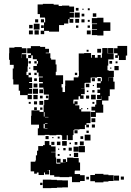

<svg xmlns="http://www.w3.org/2000/svg" viewBox="-20 -764 679 995"><path d="M591 -464H577V-478H589V-488H571V-514H589V-526H639V-476H632V-453H596V-476H591ZM212 -63H176V-99H212V-97H226V-99H212V-122H206V-99H182V-118H141V-164H143V-192H185V-184H206V-219H209V-246H231V-254H233V-274H207V-302H205V-310H183V-332H202V-339H182V-363H202V-367H180V-388H171V-400H153V-422H171V-434H177V-448H171V-457H150V-477H142V-463H126V-479H140V-488H121V-514H140V-525H188V-521H214V-511H234V-491H217V-488H241V-462H245V-455H268V-430H273V-392H269V-374H307V-328H299V-311H304V-287H317V-318H318V-347H362V-363H386V-369H389V-395H388V-425V-455V-487H416V-489H452V-465H456V-479H472V-465H486V-479H502V-465H508V-487H510V-515H538V-487H540V-486H569V-456H541V-424H537V-400H543V-397H570V-365H543V-364H567V-341H574V-301H549V-266H542V-243H509V-222H515V-180H477V-158H451V-184H473V-191H454V-211H473V-222H479V-246H506V-266H505V-250H483V-272H499V-282H485V-300H499V-309H482V-333H502V-343H508V-362H505V-365H483V-362H450V-335H422V-333H418V-307H400V-306H419V-276H400V-270H413V-252H395V-265H387V-248H361V-264V-244H360V-227H366V-239H382V-223H370V-218H391V-198H401V-186H419V-165V-186H449V-156H428H449V-126H428V-118H441V-104H427V-117H420V-95H392V-93H365V-90H361V-64H332H357V-38H331V-63H326V-39H302V-63H296V-65H272V-63H236V-65H212ZM145 -250H123V-271H84V-294H77V-326H49V-353H46V-409H51V-428H31V-454H27V-488H28V-517H55V-520H93V-514H117V-488H93V-483H116V-462H125V-420H123V-392H117V-375H128V-363H146V-339H131V-334H147V-308H131V-304H147V-278H124V-272H145ZM568 -487H540V-515H568ZM504 -491H484V-511H504ZM439 -496H429V-506H439ZM92 -463V-482H91V-463ZM561 -434H547V-448H561ZM170 -435H158V-447H170ZM140 -435H128V-447H140ZM589 -436H579V-446H589ZM595 -400H573V-422H595ZM557 -408H551V-414H557ZM137 -408H131V-414H137ZM380 -375H368V-387H380ZM140 -375H128V-387H140ZM170 -375H158V-387H170ZM541 -343V-362H540V-343ZM472 -343H456V-359H472ZM502 -343H486V-359H502ZM171 -344H157V-358H171ZM174 -311H154V-331H174ZM443 -312H425V-330H443ZM467 -318H461V-324H467ZM177 -278H151V-304H177ZM204 -281H184V-301H204ZM470 -285H458V-297H470ZM438 -287H430V-295H438ZM476 -249H452V-273H476ZM175 -250H153V-272H175ZM442 -253H426V-269H442ZM201 -254H187V-268H201ZM231 -255H218V-268H231ZM204 -221H184V-241H204ZM172 -223H156V-239H172ZM469 -226H459V-236H469ZM139 -226H129V-236H139ZM171 -194H157V-208H171ZM200 -195H188V-207H200ZM437 -198H431V-204H437ZM407 -198H401V-204H407ZM211 -160V-183H207V-160ZM213 -156H231V-158H213ZM474 -131H454V-151H474ZM213 -123H226V-126H213ZM472 -103H456V-119H472ZM382 -73H366V-89H382ZM440 -75H428V-87H440ZM449 -36H419V-66H449ZM232 -43H216V-59H232ZM411 -44H397V-58H411ZM289 -46H279V-56H289ZM257 -48H251V-54H257ZM171 136H157V124H139V74H163V68H166V41H172V17H178V-7H203V-12H212V-33H236V-12H245V-5H268V23H245V25H268V52H271V81H272V84H293V79H274V59H294V78H320V77H306V61H322V75H328V53H360V75V55H388V78H395V120H368V123H367V138H395V144H419V174H395V180H353V152H339V154H289V152H261V144H239V117H225V118H235V140H213V130H208V143H180V130H171ZM326 -9H302V-33H326ZM414 -11H394V-31H414ZM293 -12H275V-30H293ZM262 -13H246V-29H262ZM381 -14H367V-28H381ZM348 -17H340V-25H348ZM420 25H388V-7H420ZM387 22H361V-4H387ZM352 17H336V1H352ZM320 15H308V3H320ZM287 12H281V6H287ZM385 50H363V28H385ZM289 44H279V34H289ZM348 43H340V35H348ZM516 181H472V175H448V143H472V137H516V141H542V144H569V174H542V177H516ZM597 172H571V146H597ZM622 167H606V151H622ZM441 166H427V152H441ZM246 211H202V167H246V168H275V170H303V171H332V207H303V208H275V210H246ZM200 195H188V183H200ZM209 -587H191V-605H208V-648H214V-669H213V-688V-673H187V-691H175V-741H202V-744H258V-740H284V-733H301V-735H339V-730H364V-702H341V-699H363V-673H341V-666H360V-646H340V-665H334V-642H312V-634H286V-600H234V-604H209ZM387 -709H373V-723H387ZM445 -711H435V-721H445ZM413 -713H407V-719H413ZM393 -673H367V-699H393ZM479 -677H461V-695H479ZM417 -679H403V-693H417ZM516 -580H484V-582H456V-610H483V-613H457V-639H483V-642H456V-670H484V-643V-672H516V-648H552V-604H516ZM390 -646H370V-666H390ZM178 -648H162V-664H178ZM418 -648H402V-664H418ZM208 -648H192V-664H208ZM445 -651H435V-661H445ZM185 -611H155V-641H185ZM149 -617H131V-635H149ZM207 -619H193V-633H207ZM446 -620H434V-632H446ZM386 -620H374V-632H386ZM181 -585H159V-607H181ZM450 -586H430V-606H450ZM150 -586H130V-606H150Z"/></svg>

Font: Rubik Storm
Style: Regular
Weight: 400
Designer: Hubert and Fischer, NaN
Foundry: Hubert and Fischer, NaN
Version: Version 2.201